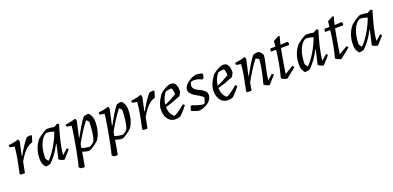

<svg xmlns="http://www.w3.org/2000/svg" viewBox="3 -1487 5329 2601"><g transform="rotate(-20 2667.5 -186.0)"><path d="M63 0 53 -16Q58 -40 65.5 -76Q73 -112 81.5 -153.5Q90 -195 97 -237.5Q104 -280 109.5 -319Q115 -358 116 -387L48 -399Q45 -411 45 -429Q80 -433 120.5 -441.5Q161 -450 193 -462L205 -429L163 -234L169 -232Q189 -268 207 -298Q225 -328 242.5 -354.5Q260 -381 278 -404.5Q296 -428 315 -450Q323 -452 334.5 -453Q346 -454 358 -455.5Q370 -457 378 -457L386 -444L360 -358Q349 -356 338.5 -352Q328 -348 317.5 -342.5Q307 -337 296 -330Q277 -317 259 -299.5Q241 -282 223 -260Q205 -238 188 -211.5Q171 -185 154 -155L124 0Z M421 12Q408 1 392 -29Q376 -59 376 -121Q376 -178 390 -227Q404 -276 425 -314Q446 -352 467 -374Q491 -395 519.5 -415Q548 -435 573 -448.5Q598 -462 609 -462Q635 -462 661.5 -459.5Q688 -457 713 -452L760 -480L786 -468Q771 -420 756 -366Q741 -312 727.5 -257Q714 -202 705 -149.5Q696 -97 694 -53L771 -122L792 -101L691 12Q681 12 665 7Q649 2 634.5 -6Q620 -14 613 -21L661 -226L655 -228Q636 -190 616.5 -158.5Q597 -127 577.5 -100Q558 -73 536 -48.5Q514 -24 490 0Q477 4 458.5 8Q440 12 421 12ZM481 -48Q503 -66 531 -101.5Q559 -137 588.5 -184Q618 -231 644.5 -284.5Q671 -338 690 -392Q666 -402 637.5 -407.5Q609 -413 582 -413Q550 -398 525.5 -367.5Q501 -337 484.5 -295Q468 -253 459.5 -204Q451 -155 451 -104Q451 -101 451 -98.5Q451 -96 451 -93Q456 -81 464 -69Q472 -57 481 -48Z M868 200Q858 195 849 188.5Q840 182 835 174Q842 150 852 105.5Q862 61 873.5 5Q885 -51 895.5 -110.5Q906 -170 915.5 -225.5Q925 -281 931 -323.5Q937 -366 938 -387L870 -399Q867 -411 867 -429Q902 -433 942.5 -441.5Q983 -450 1015 -462L1027 -429L977 -204L983 -202Q1003 -238 1022 -272.5Q1041 -307 1060.5 -339.5Q1080 -372 1099 -400Q1118 -428 1137 -450Q1150 -455 1168 -458.5Q1186 -462 1205 -462Q1212 -458 1225 -442.5Q1238 -427 1248.5 -399Q1259 -371 1259 -329Q1259 -272 1249 -223Q1239 -174 1222.5 -136.5Q1206 -99 1186 -76Q1164 -56 1136 -35.5Q1108 -15 1084.5 -1.5Q1061 12 1050 12Q1024 12 1001 7Q978 2 951 -8Q942 46 935 87.5Q928 129 922.5 157.5Q917 186 914 200ZM1079 -37Q1099 -48 1116.5 -62Q1134 -76 1144 -91Q1151 -107 1156.5 -129Q1162 -151 1166 -176.5Q1170 -202 1173.5 -229.5Q1177 -257 1178.5 -284.5Q1180 -312 1181 -337Q1181 -342 1181 -347Q1181 -352 1181 -356Q1175 -366 1165 -375Q1155 -384 1147 -390Q1128 -366 1106 -336Q1084 -306 1061 -270Q1038 -234 1014.5 -195Q991 -156 968 -114L959 -58Q989 -47 1019 -42Q1049 -37 1079 -37Z M1343 200Q1333 195 1324 188.5Q1315 182 1310 174Q1317 150 1327 105.5Q1337 61 1348.5 5Q1360 -51 1370.5 -110.5Q1381 -170 1390.5 -225.5Q1400 -281 1406 -323.5Q1412 -366 1413 -387L1345 -399Q1342 -411 1342 -429Q1377 -433 1417.5 -441.5Q1458 -450 1490 -462L1502 -429L1452 -204L1458 -202Q1478 -238 1497 -272.5Q1516 -307 1535.5 -339.5Q1555 -372 1574 -400Q1593 -428 1612 -450Q1625 -455 1643 -458.5Q1661 -462 1680 -462Q1687 -458 1700 -442.5Q1713 -427 1723.5 -399Q1734 -371 1734 -329Q1734 -272 1724 -223Q1714 -174 1697.5 -136.5Q1681 -99 1661 -76Q1639 -56 1611 -35.5Q1583 -15 1559.5 -1.5Q1536 12 1525 12Q1499 12 1476 7Q1453 2 1426 -8Q1417 46 1410 87.5Q1403 129 1397.5 157.5Q1392 186 1389 200ZM1554 -37Q1574 -48 1591.5 -62Q1609 -76 1619 -91Q1626 -107 1631.5 -129Q1637 -151 1641 -176.5Q1645 -202 1648.5 -229.5Q1652 -257 1653.5 -284.5Q1655 -312 1656 -337Q1656 -342 1656 -347Q1656 -352 1656 -356Q1650 -366 1640 -375Q1630 -384 1622 -390Q1603 -366 1581 -336Q1559 -306 1536 -270Q1513 -234 1489.5 -195Q1466 -156 1443 -114L1434 -58Q1464 -47 1494 -42Q1524 -37 1554 -37Z M1830 0 1820 -16Q1825 -40 1832.5 -76Q1840 -112 1848.5 -153.5Q1857 -195 1864 -237.5Q1871 -280 1876.5 -319Q1882 -358 1883 -387L1815 -399Q1812 -411 1812 -429Q1847 -433 1887.5 -441.5Q1928 -450 1960 -462L1972 -429L1930 -234L1936 -232Q1956 -268 1974 -298Q1992 -328 2009.5 -354.5Q2027 -381 2045 -404.5Q2063 -428 2082 -450Q2090 -452 2101.5 -453Q2113 -454 2125 -455.5Q2137 -457 2145 -457L2153 -444L2127 -358Q2116 -356 2105.5 -352Q2095 -348 2084.5 -342.5Q2074 -337 2063 -330Q2044 -317 2026 -299.5Q2008 -282 1990 -260Q1972 -238 1955 -211.5Q1938 -185 1921 -155L1891 0Z M2291 12Q2247 12 2214.5 -12.5Q2182 -37 2165 -79Q2148 -121 2148 -173Q2148 -210 2160.5 -247Q2173 -284 2192.5 -318Q2212 -352 2231 -379Q2252 -398 2280 -417Q2308 -436 2338.5 -449Q2369 -462 2394 -462Q2416 -462 2435 -451Q2454 -440 2466 -410Q2478 -380 2478 -321L2449 -265Q2382 -237 2323.5 -216.5Q2265 -196 2198 -182L2196 -210Q2251 -227 2298 -252Q2345 -277 2400 -309Q2400 -324 2399 -339.5Q2398 -355 2394 -370Q2390 -385 2380 -400Q2360 -400 2339 -397Q2318 -394 2298 -388Q2276 -365 2259.5 -332.5Q2243 -300 2234.5 -263.5Q2226 -227 2226 -191Q2226 -144 2242 -102.5Q2258 -61 2294 -37Q2313 -42 2343 -62Q2373 -82 2403.5 -105.5Q2434 -129 2454 -146L2475 -125Q2463 -109 2444.5 -86.5Q2426 -64 2404.5 -41Q2383 -18 2363 0Q2345 6 2327 9Q2309 12 2291 12Z M2646 12Q2632 12 2608.5 6.5Q2585 1 2562.5 -7.5Q2540 -16 2525 -26L2542 -82L2559 -92Q2594 -78 2640.5 -63.5Q2687 -49 2728 -49Q2740 -66 2747.5 -90.5Q2755 -115 2759 -134Q2750 -144 2738 -153.5Q2726 -163 2712 -171.5Q2698 -180 2684 -188Q2664 -199 2644 -211.5Q2624 -224 2607.5 -239Q2591 -254 2581.5 -272Q2572 -290 2572 -312Q2572 -331 2584 -351Q2596 -371 2612 -387Q2643 -418 2679 -436.5Q2715 -455 2752 -462Q2766 -462 2785 -460Q2804 -458 2822 -453.5Q2840 -449 2851 -443V-436L2838 -382L2813 -371Q2792 -385 2762 -393Q2732 -401 2705 -401Q2692 -401 2681 -398.5Q2670 -396 2658 -391Q2652 -379 2648.5 -364Q2645 -349 2645 -338Q2645 -315 2659.5 -298Q2674 -281 2695.5 -269Q2717 -257 2736 -248Q2759 -238 2779.5 -224Q2800 -210 2813.5 -192Q2827 -174 2827 -150Q2827 -107 2802 -74Q2777 -41 2735.5 -19Q2694 3 2646 12Z M3047 12Q3003 12 2970.5 -12.5Q2938 -37 2921 -79Q2904 -121 2904 -173Q2904 -210 2916.5 -247Q2929 -284 2948.5 -318Q2968 -352 2987 -379Q3008 -398 3036 -417Q3064 -436 3094.5 -449Q3125 -462 3150 -462Q3172 -462 3191 -451Q3210 -440 3222 -410Q3234 -380 3234 -321L3205 -265Q3138 -237 3079.5 -216.5Q3021 -196 2954 -182L2952 -210Q3007 -227 3054 -252Q3101 -277 3156 -309Q3156 -324 3155 -339.5Q3154 -355 3150 -370Q3146 -385 3136 -400Q3116 -400 3095 -397Q3074 -394 3054 -388Q3032 -365 3015.5 -332.5Q2999 -300 2990.5 -263.5Q2982 -227 2982 -191Q2982 -144 2998 -102.5Q3014 -61 3050 -37Q3069 -42 3099 -62Q3129 -82 3159.5 -105.5Q3190 -129 3210 -146L3231 -125Q3219 -109 3200.5 -86.5Q3182 -64 3160.5 -41Q3139 -18 3119 0Q3101 6 3083 9Q3065 12 3047 12Z M3649 12Q3639 12 3623.5 7.5Q3608 3 3593 -5.5Q3578 -14 3570 -26Q3580 -61 3589.5 -98.5Q3599 -136 3607 -173.5Q3615 -211 3621 -246.5Q3627 -282 3630.5 -313Q3634 -344 3634 -368Q3627 -374 3615 -380Q3603 -386 3590 -390Q3571 -366 3549 -335.5Q3527 -305 3504 -269Q3481 -233 3457.5 -193.5Q3434 -154 3411 -112L3391 0H3328L3318 -16Q3323 -40 3330.5 -76Q3338 -112 3346.5 -153.5Q3355 -195 3362 -237.5Q3369 -280 3374.5 -319Q3380 -358 3381 -387L3313 -399Q3310 -411 3310 -429Q3345 -433 3385.5 -441.5Q3426 -450 3458 -462L3470 -429L3420 -204L3426 -202Q3446 -238 3465 -272.5Q3484 -307 3503.5 -339.5Q3523 -372 3542 -400Q3561 -428 3580 -450Q3594 -455 3609.5 -458.5Q3625 -462 3640 -462Q3663 -462 3678.5 -448Q3694 -434 3703 -417Q3712 -400 3713 -390Q3711 -368 3706 -343Q3701 -318 3695.5 -291Q3690 -264 3684 -236Q3677 -203 3670 -170Q3663 -137 3658.5 -107.5Q3654 -78 3652 -53L3729 -122L3750 -101Z M3904 12Q3894 12 3877.5 7.5Q3861 3 3845.5 -5.5Q3830 -14 3822 -26Q3830 -55 3838 -88.5Q3846 -122 3854 -160.5Q3862 -199 3869.5 -241.5Q3877 -284 3883.5 -330.5Q3890 -377 3896 -426.5Q3902 -476 3906 -529L3986 -572L4002 -562Q3990 -526 3978.5 -476.5Q3967 -427 3956 -370.5Q3945 -314 3935 -257Q3925 -200 3916.5 -147Q3908 -94 3902 -53L4027 -128L4045 -101ZM3817 -407Q3819 -420 3821 -432Q3823 -444 3826 -450Q3853 -450 3884.5 -450Q3916 -450 3949.5 -450.5Q3983 -451 4014.5 -452.5Q4046 -454 4071 -457L4086 -438L4081 -407Z M4159 12Q4146 1 4130 -29Q4114 -59 4114 -121Q4114 -178 4128 -227Q4142 -276 4163 -314Q4184 -352 4205 -374Q4229 -395 4257.5 -415Q4286 -435 4311 -448.5Q4336 -462 4347 -462Q4373 -462 4399.5 -459.5Q4426 -457 4451 -452L4498 -480L4524 -468Q4509 -420 4494 -366Q4479 -312 4465.5 -257Q4452 -202 4443 -149.5Q4434 -97 4432 -53L4509 -122L4530 -101L4429 12Q4419 12 4403 7Q4387 2 4372.5 -6Q4358 -14 4351 -21L4399 -226L4393 -228Q4374 -190 4354.5 -158.5Q4335 -127 4315.5 -100Q4296 -73 4274 -48.5Q4252 -24 4228 0Q4215 4 4196.5 8Q4178 12 4159 12ZM4219 -48Q4241 -66 4269 -101.5Q4297 -137 4326.5 -184Q4356 -231 4382.5 -284.5Q4409 -338 4428 -392Q4404 -402 4375.5 -407.5Q4347 -413 4320 -413Q4288 -398 4263.5 -367.5Q4239 -337 4222.5 -295Q4206 -253 4197.5 -204Q4189 -155 4189 -104Q4189 -101 4189 -98.5Q4189 -96 4189 -93Q4194 -81 4202 -69Q4210 -57 4219 -48Z M4684 12Q4674 12 4657.5 7.5Q4641 3 4625.5 -5.5Q4610 -14 4602 -26Q4610 -55 4618 -88.5Q4626 -122 4634 -160.5Q4642 -199 4649.5 -241.5Q4657 -284 4663.5 -330.5Q4670 -377 4676 -426.5Q4682 -476 4686 -529L4766 -572L4782 -562Q4770 -526 4758.5 -476.5Q4747 -427 4736 -370.5Q4725 -314 4715 -257Q4705 -200 4696.5 -147Q4688 -94 4682 -53L4807 -128L4825 -101ZM4597 -407Q4599 -420 4601 -432Q4603 -444 4606 -450Q4633 -450 4664.5 -450Q4696 -450 4729.5 -450.5Q4763 -451 4794.5 -452.5Q4826 -454 4851 -457L4866 -438L4861 -407Z M4939 12Q4926 1 4910 -29Q4894 -59 4894 -121Q4894 -178 4908 -227Q4922 -276 4943 -314Q4964 -352 4985 -374Q5009 -395 5037.5 -415Q5066 -435 5091 -448.5Q5116 -462 5127 -462Q5153 -462 5179.5 -459.5Q5206 -457 5231 -452L5278 -480L5304 -468Q5289 -420 5274 -366Q5259 -312 5245.5 -257Q5232 -202 5223 -149.5Q5214 -97 5212 -53L5289 -122L5310 -101L5209 12Q5199 12 5183 7Q5167 2 5152.5 -6Q5138 -14 5131 -21L5179 -226L5173 -228Q5154 -190 5134.5 -158.5Q5115 -127 5095.5 -100Q5076 -73 5054 -48.5Q5032 -24 5008 0Q4995 4 4976.5 8Q4958 12 4939 12ZM4999 -48Q5021 -66 5049 -101.5Q5077 -137 5106.5 -184Q5136 -231 5162.5 -284.5Q5189 -338 5208 -392Q5184 -402 5155.5 -407.5Q5127 -413 5100 -413Q5068 -398 5043.5 -367.5Q5019 -337 5002.5 -295Q4986 -253 4977.5 -204Q4969 -155 4969 -104Q4969 -101 4969 -98.5Q4969 -96 4969 -93Q4974 -81 4982 -69Q4990 -57 4999 -48Z"/></g></svg>

Font: Labrada
Style: Italic
Weight: 400
Italic angle: -7°
Designer: Mercedes Jáuregui
Foundry: Omnibus-Type Team
Version: Version 1.000